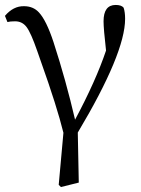

<svg xmlns="http://www.w3.org/2000/svg" viewBox="-20 -548 569 775"><path d="M226 207 217 198 236 -12Q210 -118 145 -300Q135 -329 130 -343Q105 -415 87.5 -438.5Q70 -462 41 -462Q21 -462 10 -459L0 -484Q34 -524 77 -523Q114 -523 137 -498Q167 -466 196 -378Q246 -224 283 -65Q367 -222 408 -344Q398 -432 398 -462Q398 -528 447 -528Q470 -528 479 -517Q485 -499 485 -472Q485 -333 294 -13L298 189Z"/></svg>

Font: GenRyuMin TW R
Style: Regular
Weight: 400
Version: Version 1.501;PS 1;hotconv 16.6.51;makeotf.lib2.5.65220